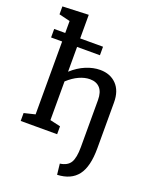

<svg xmlns="http://www.w3.org/2000/svg" viewBox="-181 -871 959 1208"><g transform="rotate(20 298.5 -267.0)"><path d="M536 -310V-3Q536 120 491.5 178Q447 236 355 240L347 168Q397 161 416.5 129Q436 97 436 25V-290Q436 -343 412 -369.5Q388 -396 345 -396Q310 -396 272.5 -379Q235 -362 198 -328V-69L268 -53V0H24V-53L98 -71V-559H24V-616H98V-696L24 -714V-767L198 -774V-616H351V-559H198V-393Q242 -433 290.5 -453Q339 -473 385 -473Q453 -473 494.5 -430.5Q536 -388 536 -310Z"/></g></svg>

Font: Bitter Pro Medium
Style: Regular
Weight: 500
Designer: Sol Matas, and Bitter project Authors
Foundry: Sol Matas
Version: Version 1.010